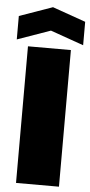

<svg xmlns="http://www.w3.org/2000/svg" viewBox="-86 -805 461 980"><g transform="rotate(5 145.0 -315.0)"><path d="M35 140V-560H255V140ZM-25 -590V-710L145 -770L315 -710V-590L145 -650Z"/></g></svg>

Font: Tektur SemiCondensed Black
Style: Regular
Weight: 900
Width: 4
Designer: Adam Jagosz
Foundry: Adam Jagosz
Version: Version 1.005;gftools[0.9.30]